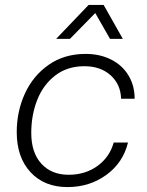

<svg xmlns="http://www.w3.org/2000/svg" viewBox="-20 -750 598 780"><path d="M48 -213Q48 -297 81 -369.5Q114 -442 177.5 -486.5Q241 -531 328 -531Q386 -531 431.5 -508Q477 -485 502 -443.5Q527 -402 527 -349H472Q470 -408 429 -444.5Q388 -481 323 -481Q253 -481 204 -443Q155 -405 131 -343.5Q107 -282 107 -210Q107 -130 148 -85Q189 -40 259 -40Q326 -40 375.5 -75.5Q425 -111 442 -171H500Q480 -89 412 -39.5Q344 10 254 10Q160 10 104 -50.5Q48 -111 48 -213ZM340 -730H401L479 -592H427L367 -697L264 -592H208Z"/></svg>

Font: Mona Sans Light
Style: Italic
Weight: 300
Italic angle: -11.7°
Designer: Deni Anggara
Foundry: GitHub
Version: Version 2.000